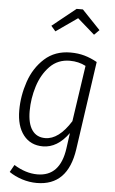

<svg xmlns="http://www.w3.org/2000/svg" viewBox="-64 -821 640 1069"><g transform="rotate(5 256.5 -286.5)"><path d="M457 -494 386 0Q356 206 183 206Q141 206 100.5 193Q60 180 28 158L51 117Q117 158 182 158Q309 158 331 0L343 -87Q280 0 199 0Q130 0 90.5 -50.5Q51 -101 51 -189Q51 -270 78 -349.5Q105 -429 163 -481.5Q221 -534 308 -534Q350 -534 385.5 -524Q421 -514 457 -494ZM109 -190Q109 -120 134.5 -83.5Q160 -47 208 -47Q284 -47 351 -154L397 -467Q357 -488 308 -488Q241 -488 196.5 -442.5Q152 -397 130.5 -328.5Q109 -260 109 -190ZM213 -644 188 -673 320 -779H355L457 -672L429 -644L333 -728Z"/></g></svg>

Font: Fira Sans Condensed Light
Style: Italic
Weight: 300
Width: 3
Italic angle: -8°
Designer: Carrois Corporate & Edenspiekermann AG
Foundry: Carrois Corporate GbR & Edenspiekermann AG
Version: Version 4.203